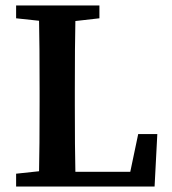

<svg xmlns="http://www.w3.org/2000/svg" viewBox="-20 -683 629 703"><path d="M486 -192H556L546 0H39V-47L123 -56Q125 -140 125 -310V-353Q125 -524 123 -607L39 -616V-663H344V-616L256 -606Q254 -523 254 -353V-298Q254 -138 256 -54H457Z"/></svg>

Font: TypoPRO Source Serif Pro
Style: Regular
Weight: 600
Designer: Frank Grießhammer
Foundry: Adobe Systems Incorporated
Version: Version 1.017;PS 1.0;hotconv 1.0.79;makeotf.lib2.5.61930